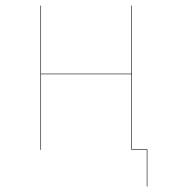

<svg xmlns="http://www.w3.org/2000/svg" viewBox="-20 -537 618 688"><path d="M508 -2V131H506V0H451V-271H127V0H125V-517H127V-273H451V-517H453V-2Z"/></svg>

Font: FiraGO Two
Style: Regular
Weight: 100
Designer: bBox Type
Foundry: bBox Type GmbH
Version: Version 1.001